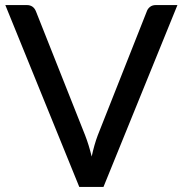

<svg xmlns="http://www.w3.org/2000/svg" viewBox="-20 -738 722 758"><path d="M388.5 0H293L1 -718H86Q112 -718 122 -693L316 -204Q330.5 -167 342 -120Q352 -167 366 -204L559.5 -693Q563 -703.5 572.2 -710.8Q581.5 -718 595 -718H680.5Z"/></svg>

Font: Verano Sans Medium
Style: Regular
Weight: 500
Designer: Lukasz Dziedzic with Adam Twardoch and Botio Nikoltchev
Foundry: tyPoland Lukasz Dziedzic
Version: Version 3.001;December 28, 2019;FontCreator 12.0.0.2547 64-b